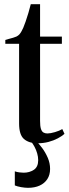

<svg xmlns="http://www.w3.org/2000/svg" viewBox="-20 -678 332 920"><path d="M160 8.5Q118.5 8.5 95 -11.8Q71.5 -32 71.5 -86.5V-468H5.5V-486.5Q12 -489 22.2 -491.5Q32.5 -494 43 -497.2Q53.5 -500.5 59 -503Q67 -507 72.8 -513.2Q78.5 -519.5 83 -528Q87.5 -536.5 91.5 -545Q96 -556 102.8 -574.8Q109.5 -593.5 116 -615.8Q122.5 -638 127.5 -658H172V-502.5H276.5V-468H172V-99Q172 -74 176 -61Q180 -48 188 -43.2Q196 -38.5 207 -38.5Q221.5 -38.5 243.5 -45Q265.5 -51.5 278.5 -59.5L289 -36.5Q276.5 -25.5 256.8 -15Q237 -4.5 212.5 2Q188 8.5 160 8.5ZM114 222Q100 222 81.5 218.8Q63 215.5 51 210.5V143Q61 146.5 72.8 148Q84.5 149.5 93.5 149.5Q121 149.5 142 135.8Q163 122 163 89.5Q163 73.5 158.2 57Q153.5 40.5 145.5 25.5Q137.5 10.5 128 -1L142.5 -6L154 -1Q167 11 182.2 31.5Q197.5 52 208.8 77.8Q220 103.5 220 131.5Q220 160 206.8 180.2Q193.5 200.5 170 211.2Q146.5 222 114 222Z"/></svg>

Font: Merriweather 144pt
Style: Regular
Weight: 400
Version: Version 2.100